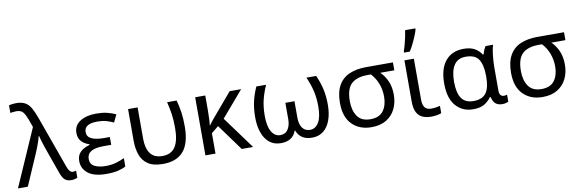

<svg xmlns="http://www.w3.org/2000/svg" viewBox="-61 -1270 5265 1744"><g transform="rotate(-10 2571.5 -397.5)"><path d="M-6 0 225 -526 198 -601Q182 -644 163 -668.5Q144 -693 101 -693Q83 -693 69.5 -691Q56 -689 45 -687V-758Q58 -761 75.5 -763.5Q93 -766 111 -766Q162 -766 194 -748Q226 -730 247 -693Q268 -656 289 -598L462 -116Q481 -62 512 -62Q520 -62 528.5 -64Q537 -66 542 -67V-2Q531 3 516.5 6.5Q502 10 485 10Q448 10 426.5 -8.5Q405 -27 389 -71L316 -276Q308 -300 297.5 -329.5Q287 -359 278.5 -387.5Q270 -416 266 -435H262Q253 -400 238.5 -360Q224 -320 207 -281L85 0Z M897 -315V-243H824Q673 -243 673 -151Q673 -102 714 -82Q755 -62 815 -62Q870 -62 913 -75Q956 -88 989 -104V-27Q958 -10 915 0Q872 10 810 10Q695 10 640 -34.5Q585 -79 585 -146Q585 -186 601.5 -211.5Q618 -237 645 -252.5Q672 -268 704 -277V-282Q659 -296 631.5 -325.5Q604 -355 604 -404Q604 -472 661.5 -509Q719 -546 810 -546Q868 -546 909.5 -536Q951 -526 991 -508L958 -438Q925 -453 890.5 -463Q856 -473 809 -473Q688 -473 688 -397Q688 -353 729.5 -334Q771 -315 841 -315Z M1332 10Q1243 10 1193.5 -23.5Q1144 -57 1124 -114.5Q1104 -172 1104 -243V-536H1192V-246Q1192 -160 1227 -111Q1262 -62 1339 -62Q1419 -62 1457 -119Q1495 -176 1495 -296Q1495 -366 1487 -421Q1479 -476 1464 -536H1552Q1568 -477 1576 -421.5Q1584 -366 1584 -292Q1584 -137 1520.5 -63.5Q1457 10 1332 10Z M2147 -536 1944 -299 2163 0H2058L1882 -242L1816 -188V0H1723V-536H1816V-397Q1816 -357 1814 -319Q1812 -281 1810 -261H1812Q1821 -274 1831.5 -287.5Q1842 -301 1851 -312L2041 -536Z M2839 -536Q2870 -466 2884 -402Q2898 -338 2898 -260Q2898 -180 2876 -119Q2854 -58 2811.5 -24Q2769 10 2707 10Q2599 10 2565 -80H2560Q2528 10 2419 10Q2357 10 2314.5 -24Q2272 -58 2250 -119Q2228 -180 2228 -260Q2228 -338 2242 -402Q2256 -466 2287 -536H2377Q2346 -466 2331 -402Q2316 -338 2316 -259Q2316 -162 2346 -112.5Q2376 -63 2425 -63Q2474 -63 2497.5 -100Q2521 -137 2521 -193V-344H2605V-193Q2605 -131 2630 -97Q2655 -63 2700 -63Q2750 -63 2780 -112.5Q2810 -162 2810 -259Q2810 -338 2795 -402Q2780 -466 2749 -536Z M3504 -246Q3504 -174 3476 -116Q3448 -58 3392.5 -24Q3337 10 3255 10Q3144 10 3076.5 -58Q3009 -126 3009 -256Q3009 -356 3044.5 -418Q3080 -480 3145.5 -508Q3211 -536 3300 -536H3547V-463H3417Q3456 -426 3480 -372Q3504 -318 3504 -246ZM3100 -256Q3100 -171 3137 -117Q3174 -63 3257 -63Q3340 -63 3377 -114Q3414 -165 3414 -244Q3414 -308 3392.5 -364Q3371 -420 3331 -463H3300Q3200 -463 3150 -416Q3100 -369 3100 -256Z M3740 -536V-158Q3740 -110 3758.5 -86Q3777 -62 3817 -62Q3839 -62 3862.5 -65.5Q3886 -69 3899 -73V-6Q3885 1 3858 5.5Q3831 10 3805 10Q3761 10 3726.5 -4.5Q3692 -19 3672.5 -55.5Q3653 -92 3653 -157V-536ZM3662 -606V-620Q3671 -644 3680 -677Q3689 -710 3696 -744Q3703 -778 3707 -805H3801V-794Q3795 -772 3781.5 -738.5Q3768 -705 3750.5 -669.5Q3733 -634 3715 -606Z M4192 10Q4094 10 4033 -59.5Q3972 -129 3972 -266Q3972 -402 4032 -474Q4092 -546 4200 -546Q4259 -546 4298.5 -525Q4338 -504 4364 -464H4370Q4375 -481 4383 -501Q4391 -521 4402 -536H4471Q4463 -514 4457.5 -478Q4452 -442 4449 -402Q4446 -362 4446 -326V-118Q4446 -87 4458 -74.5Q4470 -62 4487 -62Q4495 -62 4504 -64Q4513 -66 4517 -67V-3Q4509 2 4493 6Q4477 10 4461 10Q4424 10 4400.5 -8Q4377 -26 4366 -72H4359Q4336 -38 4297.5 -14Q4259 10 4192 10ZM4207 -63Q4289 -63 4324 -110.5Q4359 -158 4359 -261V-267Q4359 -367 4326.5 -419.5Q4294 -472 4206 -472Q4133 -472 4098 -419Q4063 -366 4063 -265Q4063 -164 4097.5 -113.5Q4132 -63 4207 -63Z M5082 -246Q5082 -174 5054 -116Q5026 -58 4970.5 -24Q4915 10 4833 10Q4722 10 4654.5 -58Q4587 -126 4587 -256Q4587 -356 4622.5 -418Q4658 -480 4723.5 -508Q4789 -536 4878 -536H5125V-463H4995Q5034 -426 5058 -372Q5082 -318 5082 -246ZM4678 -256Q4678 -171 4715 -117Q4752 -63 4835 -63Q4918 -63 4955 -114Q4992 -165 4992 -244Q4992 -308 4970.5 -364Q4949 -420 4909 -463H4878Q4778 -463 4728 -416Q4678 -369 4678 -256Z"/></g></svg>

Font: Apis
Style: Regular
Weight: 400
Designer: Monotype Design Team
Foundry: Monotype Imaging Inc.
Version: Version 2.000; build 0001